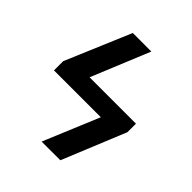

<svg xmlns="http://www.w3.org/2000/svg" viewBox="-199 -858 989 989"><g transform="rotate(45 295.0 -364.0)"><path d="M335.4 -727.5 204.1 -408.7H542V-346.7L399.9 0H263.7L390.6 -304.2H49.3V-371.1L200.2 -727.5Z"/></g></svg>

Font: Inter Display Semi Bold
Style: Regular
Weight: 600
Designer: Rasmus Andersson
Foundry: rsms
Version: Version 4.000;git-37864ae